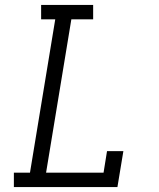

<svg xmlns="http://www.w3.org/2000/svg" viewBox="-20 -755 640 775"><path d="M36 0V-58H101L203 -677H146V-735H356V-677H268L166 -58H398L412 -145H478L454 0Z"/></svg>

Font: Iosevka Slab LtExObl
Style: Regular
Weight: 300
Width: 7
Italic angle: -9°
Monospace: yes
Designer: Belleve Invis
Foundry: Belleve Invis
Version: Version 11.1.0; ttfautohint (v1.8.3)